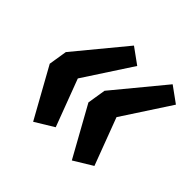

<svg xmlns="http://www.w3.org/2000/svg" viewBox="-134 -682 793 793"><g transform="rotate(45 262.0 -285.5)"><path d="M226 -544 295 -494 158 -284 236 -77 154 -27 33 -245 46 -326ZM452 -544 521 -494 384 -284 462 -77 380 -27 259 -245 272 -326Z"/></g></svg>

Font: Fira Sans Extra Condensed Medium
Style: Italic
Weight: 500
Width: 3
Italic angle: -8°
Designer: Carrois Corporate & Edenspiekermann AG
Foundry: Carrois Corporate GbR & Edenspiekermann AG
Version: Version 4.203